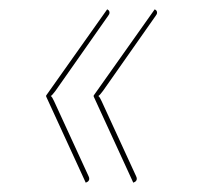

<svg xmlns="http://www.w3.org/2000/svg" viewBox="-20 -461 425 412"><path d="M79 -254V-256L210 -441L213 -439Q215 -437 215 -434Q215 -430.5 212 -427L99 -266Q91.5 -256 89 -255Q92 -253 96 -244L170 -83Q171.5 -80 171.5 -77.5Q171.5 -73.5 168 -71L164 -69ZM181 -254V-256L312 -441L315 -439Q317 -437 317 -434Q317 -430.5 314 -427L201 -266Q193.5 -256 191 -255Q194 -253 198 -244L272 -83Q273.5 -80 273.5 -77.5Q273.5 -73.5 270 -71L266 -69Z"/></svg>

Font: Lato Hairline
Style: Italic
Weight: 250
Italic angle: -7°
Designer: Lukasz Dziedzic
Foundry: Lukasz Dziedzic
Version: Version 1.104; Western+Polish opensource